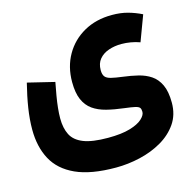

<svg xmlns="http://www.w3.org/2000/svg" viewBox="-108 -591 963 959"><g transform="rotate(-15 373.5 -111.0)"><path d="M705.1 -445.3Q670.4 -462.4 634 -472.4Q597.7 -482.4 552.7 -482.4Q470.2 -482.4 407.5 -447Q344.7 -411.6 309.6 -350.1Q274.4 -288.6 274.4 -210Q274.4 -153.8 289.8 -118.7Q305.2 -83.5 333.7 -63.2Q362.3 -43 402.8 -32.7Q443.4 -22.5 493.2 -16.6Q529.8 -12.2 547.4 -8.1Q564.9 -3.9 570.1 3.2Q575.2 10.3 575.2 24.4Q575.2 41.5 554.4 60.5Q533.7 79.6 490 92.5Q446.3 105.5 376.5 105.5Q294.4 105.5 249.8 87.6Q205.1 69.8 187.5 35.2Q169.9 0.5 169.9 -49.8Q169.9 -74.7 172.9 -103.5Q175.8 -132.3 181.4 -164.8Q187 -197.3 193.8 -232.4L55.2 -266.1Q38.6 -200.2 29.5 -142.1Q20.5 -84 20.5 -31.7Q20.5 57.1 55.7 122.6Q90.8 188 168.9 223.6Q247.1 259.3 376.5 259.3Q439 259.3 501.2 244.9Q563.5 230.5 615 200.7Q666.5 170.9 697.8 125.5Q729 80.1 729 18.1Q729 -39.6 712.4 -74.7Q695.8 -109.9 667.5 -128.7Q639.2 -147.5 603 -156.2Q566.9 -165 527.3 -169.9Q488.8 -174.8 467 -180.2Q445.3 -185.5 436.5 -196.8Q427.7 -208 427.7 -230.5Q427.7 -265.1 446 -287.1Q464.4 -309.1 494.9 -319.6Q525.4 -330.1 561 -330.1Q584.5 -330.1 608.9 -325.9Q633.3 -321.8 655.8 -313.5Z"/></g></svg>

Font: Estedad-VF-FD Black
Style: Regular
Weight: 900
Designer: Amin Abedi
Version: Version 4.000